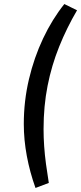

<svg xmlns="http://www.w3.org/2000/svg" viewBox="-20 -739 402 952"><path d="M156 193Q128 115 113 34.5Q98 -46 98 -124Q98 -238 123.5 -346Q149 -454 194 -549Q239 -644 299 -719L362 -688Q311 -601 273.5 -508Q236 -415 216 -314Q196 -213 196 -99Q196 -57 199 -14Q202 29 208 74Q214 119 222 168Z"/></svg>

Font: Nunito Sans 12pt Medium
Style: Italic
Weight: 500
Italic angle: -9°
Designer: Vernon Adams
Foundry: Vernon Adams
Version: Version 3.101;gftools[0.9.27]